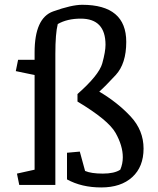

<svg xmlns="http://www.w3.org/2000/svg" viewBox="-20 -783 669 813"><path d="M328.1 -762.7Q514.6 -762.7 514.6 -605.5Q514.6 -513.7 470 -465.3Q425.3 -417 400.4 -395Q478.5 -348.6 533.2 -289.8Q587.9 -231 587.9 -153.8Q587.9 -76.7 540 -33Q492.2 10.7 408.7 10.7Q325.2 10.7 263.7 -23.4V-136.2L317.9 -141.1L340.3 -59.1Q366.2 -47.9 415.3 -47.9Q464.4 -47.9 489.3 -64.5Q500 -89.4 500 -117.2Q500 -166 469.2 -220.5Q438.5 -274.9 308.1 -353V-384.8Q399.4 -465.3 413.1 -514.9Q426.8 -564.5 426.8 -593.3Q426.8 -704.1 321.8 -704.1Q264.6 -704.1 224.6 -681.2Q214.4 -641.6 214.4 -554.2V0H61.5L51.8 -47.9L126.5 -64.5V-465.3L46.9 -481.9L56.6 -529.8H126.5V-561Q126.5 -706.5 204.8 -734.6Q283.2 -762.7 328.1 -762.7Z"/></svg>

Font: NoticiaText-Regular
Style: Regular
Weight: 400
Designer: JM Sole
Foundry: JM Sole
Version: Version 1.003